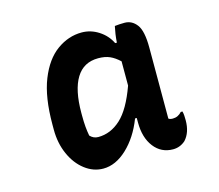

<svg xmlns="http://www.w3.org/2000/svg" viewBox="-75 -854 750 658"><g transform="rotate(-15 300.0 -525.0)"><path d="M216 -290Q181 -290 151 -313Q121 -336 103.5 -375.5Q86 -415 86 -463V-481Q86 -578 110.5 -639.5Q135 -701 176 -730.5Q217 -760 264 -760Q296 -760 324 -742Q352 -724 366 -695H372Q373 -711 375 -724.5Q377 -738 380 -752Q389 -753 397 -753.5Q405 -754 415 -754Q441 -754 458 -731.5Q475 -709 475 -650V-398Q480 -394 490 -394Q509 -394 522 -409H528Q530 -402 530.5 -393.5Q531 -385 531 -377Q531 -334 508 -309Q489 -292 464 -292Q422 -292 396.5 -325Q371 -358 371 -412V-428H365Q341 -366 300.5 -328Q260 -290 216 -290ZM198 -412Q210 -399 227 -399Q271 -399 307 -432Q343 -465 371 -543V-629Q354 -645 337 -652.5Q320 -660 296 -660Q244 -660 218 -617.5Q192 -575 192 -494V-486Q192 -462 193.5 -445Q195 -428 198 -412Z"/></g></svg>

Font: Recursive Sn Csl St SmB
Style: Regular
Weight: 600
Version: Version 1.079;hotconv 1.0.112;makeotfexe 2.5.65598; ttfautoh